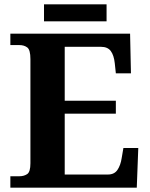

<svg xmlns="http://www.w3.org/2000/svg" viewBox="-20 -870 693 890"><path d="M28 0V-53H70Q91 -53 106 -63Q121 -73 121 -113V-596Q121 -639 106.5 -650Q92 -661 70 -661H28V-714H583L587 -530H517L512 -577Q508 -614 493.5 -633.5Q479 -653 448 -653H280V-403H517V-343H280V-61H480Q510 -61 524.5 -82.5Q539 -104 544 -137L552 -184H621L614 0ZM184 -771V-850H474V-771Z"/></svg>

Font: Noto Serif Test
Style: Regular
Weight: 400
Version: Version 1.000